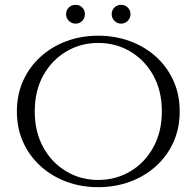

<svg xmlns="http://www.w3.org/2000/svg" viewBox="-20 -762 814 796"><path d="M387 -614Q457 -614 518.5 -591.5Q580 -569 626.5 -527Q673 -485 699 -427.5Q725 -370 725 -300Q725 -230 699 -172.5Q673 -115 626.5 -73Q580 -31 518.5 -8.5Q457 14 387 14Q317 14 256 -8.5Q195 -31 148.5 -73Q102 -115 76 -172.5Q50 -230 50 -300Q50 -370 76 -427.5Q102 -485 148.5 -527Q195 -569 256 -591.5Q317 -614 387 -614ZM387 -16Q461 -16 521 -52Q581 -88 616 -152Q651 -216 651 -300Q651 -385 616 -448.5Q581 -512 521 -548Q461 -584 387 -584Q314 -584 254 -548Q194 -512 159 -448.5Q124 -385 124 -300Q124 -216 159 -152Q194 -88 254 -52Q314 -16 387 -16ZM293 -664Q277 -664 265.5 -675.5Q254 -687 254 -703Q254 -720 265.5 -731Q277 -742 293 -742Q310 -742 321 -731Q332 -720 332 -703Q332 -687 321 -675.5Q310 -664 293 -664ZM482 -664Q466 -664 454.5 -675.5Q443 -687 443 -703Q443 -720 454.5 -731Q466 -742 482 -742Q498 -742 509.5 -731Q521 -720 521 -703Q521 -687 509.5 -675.5Q498 -664 482 -664Z"/></svg>

Font: Cinzel
Style: Regular
Weight: 400
Designer: Natanael Gama
Version: Version 2.000